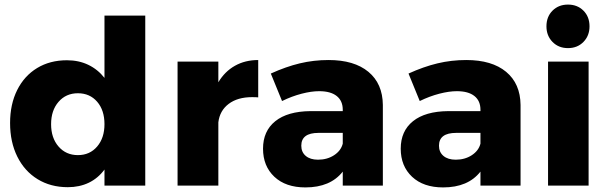

<svg xmlns="http://www.w3.org/2000/svg" viewBox="-20 -810 2657 838"><path d="M614 -742V0H436V-70Q408 -32 367.5 -12.5Q327 7 276 7Q201 7 144 -28Q87 -63 55.5 -126.5Q24 -190 24 -273Q24 -355 55 -417Q86 -479 142 -513Q198 -547 272 -547Q324 -547 365.5 -527Q407 -507 436 -470V-742ZM436 -268Q436 -329 404 -366Q372 -403 320 -403Q268 -403 235.5 -365.5Q203 -328 203 -268Q203 -208 235.5 -170.5Q268 -133 320 -133Q372 -133 404 -170.5Q436 -208 436 -268Z M1107 -548V-385Q1098 -386 1080 -386Q1017 -386 978 -356.5Q939 -327 933 -276V0H755V-541H933V-451Q961 -498 1005.5 -523Q1050 -548 1107 -548Z M1651 -352V0H1476V-61Q1422 8 1313 8Q1227 8 1177.5 -38.5Q1128 -85 1128 -161Q1128 -238 1181.5 -281Q1235 -324 1335 -325H1476V-331Q1476 -370 1449.5 -391Q1423 -412 1373 -412Q1339 -412 1296.5 -401Q1254 -390 1211 -369L1162 -489Q1228 -519 1288.5 -533.5Q1349 -548 1414 -548Q1526 -548 1588 -496.5Q1650 -445 1651 -352ZM1476 -183V-230H1370Q1295 -230 1295 -174Q1295 -146 1314.5 -129.5Q1334 -113 1368 -113Q1408 -113 1438 -132.5Q1468 -152 1476 -183Z M2252 -352V0H2077V-61Q2023 8 1914 8Q1828 8 1778.5 -38.5Q1729 -85 1729 -161Q1729 -238 1782.5 -281Q1836 -324 1936 -325H2077V-331Q2077 -370 2050.5 -391Q2024 -412 1974 -412Q1940 -412 1897.5 -401Q1855 -390 1812 -369L1763 -489Q1829 -519 1889.5 -533.5Q1950 -548 2015 -548Q2127 -548 2189 -496.5Q2251 -445 2252 -352ZM2077 -183V-230H1971Q1896 -230 1896 -174Q1896 -146 1915.5 -129.5Q1935 -113 1969 -113Q2009 -113 2039 -132.5Q2069 -152 2077 -183Z M2372 -541H2549V0H2372ZM2553 -695Q2553 -654 2526.5 -627Q2500 -600 2459 -600Q2418 -600 2391.5 -627Q2365 -654 2365 -695Q2365 -737 2391.5 -763.5Q2418 -790 2459 -790Q2500 -790 2526.5 -763.5Q2553 -737 2553 -695Z"/></svg>

Font: Montserrat V1
Style: Bold
Weight: 700
Designer: Julieta Ulanovsky
Foundry: Julieta Ulanovsky
Version: Version 6.001